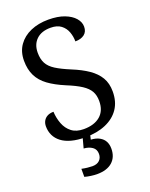

<svg xmlns="http://www.w3.org/2000/svg" viewBox="-174 -814 892 1143"><g transform="rotate(-20 272.0 -242.0)"><path d="M247 10Q198 10 160.5 0Q123 -10 98 -29Q73 -48 60.5 -74Q48 -100 48 -131Q48 -151 56.5 -166Q65 -181 81 -189.5Q97 -198 120 -198Q122 -157 136 -120.5Q150 -84 179 -61.5Q208 -39 255 -39Q322 -39 360 -71.5Q398 -104 398 -165Q398 -202 383.5 -227.5Q369 -253 335.5 -275Q302 -297 243 -321Q181 -347 140 -377Q99 -407 79 -447.5Q59 -488 59 -543Q59 -600 87.5 -640.5Q116 -681 165.5 -702.5Q215 -724 278 -724Q338 -724 379.5 -708Q421 -692 443 -666.5Q465 -641 465 -612Q465 -580 443.5 -563.5Q422 -547 386 -547Q386 -578 375.5 -607Q365 -636 340.5 -655Q316 -674 274 -674Q216 -674 184 -643Q152 -612 152 -560Q152 -520 166.5 -492.5Q181 -465 215 -443.5Q249 -422 307 -398Q366 -374 407.5 -345.5Q449 -317 471 -280Q493 -243 493 -191Q493 -127 463 -82.5Q433 -38 377.5 -14Q322 10 247 10ZM237 240Q221 240 199.5 237Q178 234 160 229V178Q178 182 196.5 184Q215 186 228 186Q257 186 273 170.5Q289 155 289 130Q289 101 267.5 86Q246 71 214 69L235 -9H282L272 34Q305 36 326.5 48Q348 60 358.5 79.5Q369 99 369 126Q369 179 335 209.5Q301 240 237 240Z"/></g></svg>

Font: Noto Serif Malayalam
Style: Regular
Weight: 400
Designer: Indian type Foundry, Jelle Bosma, Monotype Design Team
Foundry: Monotype Imaging Inc.
Version: Version 2.103